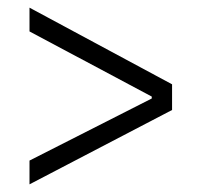

<svg xmlns="http://www.w3.org/2000/svg" viewBox="-20 -583 526 501"><path d="M57 -102V-164L376 -326V-331L57 -501V-563L429 -363V-296Z"/></svg>

Font: Bricolage Grotesque 48pt ExtraLight
Style: Regular
Weight: 200
Designer: Mathieu Triay
Foundry: Atelier Triay
Version: Version 1.000; ttfautohint (v1.8.4.7-5d5b);gftools[0.9.32]